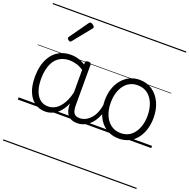

<svg xmlns="http://www.w3.org/2000/svg" viewBox="-204 -1082 1631 1654"><g transform="rotate(20 611.5 -255.0)"><path d="M255 17Q202 17 160 -12Q118 -41 94.5 -97Q71 -153 71 -234Q71 -285 80.5 -328.5Q90 -372 109 -407Q128 -442 155.5 -467Q183 -492 219.5 -505.5Q256 -519 301 -519Q340 -519 376 -506.5Q412 -494 448 -470V-419Q408 -449 372.5 -459.5Q337 -470 303 -470Q270 -470 242.5 -460Q215 -450 193.5 -431Q172 -412 157.5 -384Q143 -356 135 -319.5Q127 -283 127 -237Q127 -178 142 -132Q157 -86 187.5 -59.5Q218 -33 265 -33Q302 -33 336 -55Q370 -77 397.5 -126Q425 -175 440 -255L459 -206Q440 -120 406.5 -71Q373 -22 334 -2.5Q295 17 255 17ZM550 17Q520 17 497.5 8Q475 -1 461 -18.5Q447 -36 440 -62Q433 -88 433 -123V-496Q433 -506 440 -510.5Q447 -515 460 -515Q473 -515 479.5 -510.5Q486 -506 486 -496V-124Q486 -77 500.5 -54Q515 -31 556 -31Q564 -31 568 -23.5Q572 -16 571.5 -7Q571 2 566 9.5Q561 17 550 17ZM0 365H622V375H0ZM0 -20H622V0H0ZM0 -505H622V-500H0ZM0 -885H622V-875H0Z M547 17Q536 17 530.5 9.5Q525 2 525.5 -7Q526 -16 533 -23.5Q540 -31 553 -31Q584 -31 610.5 -45.5Q637 -60 657.5 -84.5Q678 -109 691 -142.5Q704 -176 710 -215Q711 -226 720 -229Q729 -232 737 -228Q745 -224 744 -213Q739 -165 723 -123.5Q707 -82 681.5 -50.5Q656 -19 622 -1Q588 17 547 17ZM622 365V375ZM622 -20V0ZM622 -505V-500ZM622 -885V-875Z M251 -623Q244 -623 234 -631Q224 -639 224 -647Q224 -649 225.5 -651.5Q227 -654 229 -659L348 -827Q351 -832 355 -834.5Q359 -837 365 -837Q371 -837 379.5 -832Q388 -827 394.5 -820.5Q401 -814 401 -808Q401 -803 400 -800.5Q399 -798 394 -793L264 -632Q258 -623 251 -623Z M930 19Q862 19 811.5 -15Q761 -49 733.5 -109.5Q706 -170 706 -250Q706 -310 722.5 -359Q739 -408 769.5 -444Q800 -480 840.5 -499.5Q881 -519 930 -519Q996 -519 1046 -485Q1096 -451 1124.5 -390.5Q1153 -330 1153 -250Q1153 -203 1142.5 -161.5Q1132 -120 1113 -87Q1094 -54 1067 -30Q1040 -6 1005.5 6.5Q971 19 930 19ZM930 -31Q969 -31 999.5 -46.5Q1030 -62 1052 -91.5Q1074 -121 1086 -161.5Q1098 -202 1098 -250Q1098 -315 1077.5 -364.5Q1057 -414 1019.5 -441.5Q982 -469 930 -469Q891 -469 860 -453.5Q829 -438 807 -408.5Q785 -379 773 -339Q761 -299 761 -250Q761 -186 781.5 -136.5Q802 -87 840 -59Q878 -31 930 -31ZM622 365H1223V375H622ZM622 -20H1223V0H622ZM622 -505H1223V-500H622ZM622 -885H1223V-875H622Z"/></g></svg>

Font: Playwrite GB J Guides
Style: Regular
Weight: 400
Designer: Veronika Burian, José Scaglione
Foundry: TypeTogether
Version: Version 1.003